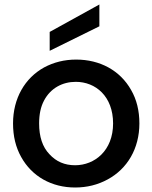

<svg xmlns="http://www.w3.org/2000/svg" viewBox="-20 -825 678 854"><path d="M74 -127C122 -40 210 9 314 9C367 9 415 -3 459 -27C546 -74 600 -164 600 -276C600 -332 588 -382 563 -425C514 -512 424 -560 319 -560C266 -560 219 -548 176 -525C91 -478 38 -388 38 -276C38 -219 50 -170 74 -127ZM176 -378C205 -433 258 -461 317 -461C405 -461 483 -397 483 -276C483 -155 401 -90 314 -90C268 -90 230 -106 200 -139C169 -171 154 -217 154 -276C154 -316 161 -350 176 -378ZM422 -708V-805L201 -683V-599Z"/></svg>

Font: Poppins Medium
Style: Regular
Weight: 500
Designer: Ninad Kale (Devanagari), Jonny Pinhorn (Latin)
Foundry: Indian Type Foundry
Version: 4.004